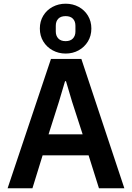

<svg xmlns="http://www.w3.org/2000/svg" viewBox="-20 -1016 712 1036"><path d="M651 0H514L458 -178H210L155 0H21L255 -698H419ZM426 -291 369 -467 336 -578H331L298 -467L242 -291ZM334 -727Q296 -727 264 -744.5Q232 -762 213.5 -792.5Q195 -823 195 -862Q195 -901 213.5 -931.5Q232 -962 264 -979Q296 -996 334 -996Q373 -996 404.5 -979Q436 -962 454.5 -931.5Q473 -901 473 -862Q473 -823 454.5 -792.5Q436 -762 404.5 -744.5Q373 -727 334 -727ZM334 -794Q360 -794 373.5 -808.5Q387 -823 387 -846V-877Q387 -901 373.5 -915Q360 -929 334 -929Q308 -929 294.5 -915Q281 -901 281 -877V-846Q281 -823 294.5 -808.5Q308 -794 334 -794Z"/></svg>

Font: IBM Plex Sans SemiBold
Style: Regular
Weight: 600
Designer: Mike Abbink, Paul van der Laan, Pieter van Rosmalen
Foundry: Bold Monday
Version: Version 3.201